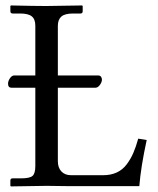

<svg xmlns="http://www.w3.org/2000/svg" viewBox="-20 -666 566 687"><path d="M349.1 -39.1Q376.5 -39.1 397.7 -48.8Q418.9 -58.6 433.3 -77.9Q447.8 -97.2 457 -118.7Q466.3 -140.1 474.6 -169.9L504.9 -165Q483.9 -68.4 478.5 0H224.1L146.5 -1L19 1L17.1 -1V-20Q17.1 -27.8 24.9 -27.8H54.7Q86.4 -27.8 96.4 -36.6Q106.4 -45.4 106.4 -71.8V-352.1H21Q8.8 -352.1 8.8 -366.7Q8.8 -376 15.6 -386Q22.5 -396 30.8 -396H106.4V-573.7Q106.4 -597.2 93.8 -607.4Q81.1 -617.7 51.8 -617.7H25.4Q17.1 -617.7 17.1 -626V-644.5L19 -646.5Q106 -644.5 145 -644.5L273.9 -646.5L275.9 -644.5V-626Q275.9 -617.7 268.1 -617.7H241.7Q211.9 -617.7 199.5 -606.7Q187 -595.7 187 -573.7V-396H331.1Q337.9 -396 341.3 -391.6Q344.7 -387.2 344.7 -381.3Q344.7 -372.1 337.4 -362.1Q330.1 -352.1 321.3 -352.1H187V-89.4Q187 -65.9 199.7 -52.5Q212.4 -39.1 234.4 -39.1Z"/></svg>

Font: Libertinage
Style: b
Weight: 400
Designer: OSP
Foundry: OSP
Version: Version 1.0; 2008; OFL relea